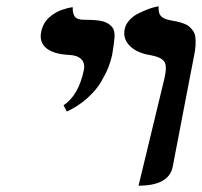

<svg xmlns="http://www.w3.org/2000/svg" viewBox="-20 -585 643 611"><path d="M192.9 -230 182.1 -250Q229.5 -280.8 246.6 -360.8Q251.5 -383.3 239 -396.2Q226.6 -409.2 200.2 -410.2Q150.4 -412.6 127.2 -431.9Q104 -451.2 111.3 -484.9Q114.3 -499 121.3 -511Q128.4 -522.9 137.5 -530.5Q146.5 -538.1 156.7 -544.2Q167 -550.3 176.5 -553.5Q186 -556.6 194.1 -558.8Q202.1 -561 206.5 -561.5L211.4 -562Q210.9 -550.8 213.1 -543Q215.3 -535.2 218.8 -531Q222.2 -526.9 228.5 -524.9Q234.9 -522.9 239.5 -522.5Q244.1 -522 252 -522Q286.6 -522 305.2 -517.6Q323.7 -513.2 335 -501Q346.2 -488.8 344.5 -466.8Q342.8 -444.8 336.9 -410.2Q333 -391.6 325 -371.1Q316.9 -350.6 301.3 -324Q285.6 -297.4 257.3 -272.2Q229 -247.1 192.9 -230ZM420.9 5.9 503.4 -335.9Q512.7 -376 502.4 -389.6Q492.2 -403.3 460 -409.2Q416 -416 393.1 -439Q370.1 -461.9 377 -493.2Q380.4 -508.8 392.6 -521.7Q404.8 -534.7 420.2 -542.2Q435.5 -549.8 450.2 -555.4Q464.8 -561 475.1 -563L484.9 -564.9Q483.9 -552.2 486.8 -543.5Q489.7 -534.7 496.3 -530.3Q502.9 -525.9 507.6 -524.2Q512.2 -522.5 519.5 -521Q535.2 -518.1 544.4 -516.1Q553.7 -514.2 564.9 -510Q576.2 -505.9 582 -500.7Q587.9 -495.6 594 -487.3Q600.1 -479 601.6 -468Q603 -457 602.3 -441.4Q601.6 -425.8 597.2 -405.8Q585.4 -346.7 563.2 -229.5Q541 -112.3 529.8 -55.2Q518.1 5.9 420.9 5.9Z"/></svg>

Font: Linux Libertine Slanted
Style: Semibold Slanted
Weight: 600
Designer: Philipp H. Poll
Foundry: Philipp H. Poll
Version: Version 5.1.1